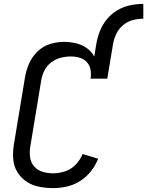

<svg xmlns="http://www.w3.org/2000/svg" viewBox="-20 -958 756 986"><path d="M253 8Q288 8 323.5 0Q359 -8 391.5 -28.5Q424 -49 447.5 -79Q471 -109 484 -143L404 -167Q392 -137 368.5 -112.5Q345 -88 314 -78Q283 -68 253 -68Q225 -68 199.5 -75.5Q174 -83 156.5 -102Q139 -121 135 -147.5Q131 -174 135 -202L192 -547Q196 -572 208.5 -596.5Q221 -621 243.5 -638Q266 -655 292 -661.5Q318 -668 343 -668Q367 -668 389 -661.5Q411 -655 426 -639Q441 -623 445 -600Q449 -577 445 -554H531L561 -735Q566 -761 578.5 -786.5Q591 -812 613.5 -830Q636 -848 662.5 -855Q689 -862 716 -862V-938Q683 -938 649 -931Q615 -924 584 -906Q553 -888 530 -860.5Q507 -833 494 -800.5Q481 -768 475 -735L464 -668Q450 -694 425 -711.5Q400 -729 369.5 -736Q339 -743 308 -743Q272 -743 235.5 -731.5Q199 -720 171 -692Q143 -664 128.5 -629.5Q114 -595 108 -559L51 -214Q45 -177 48 -140.5Q51 -104 69 -74.5Q87 -45 116 -25.5Q145 -6 180.5 1Q216 8 253 8Z"/></svg>

Font: Iosevka Sparkle
Style: Italic
Weight: 400
Italic angle: -9°
Designer: Belleve Invis
Foundry: Belleve Invis
Version: Version 4.5.0; ttfautohint (v1.8.3)